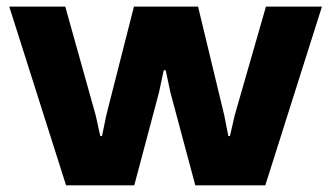

<svg xmlns="http://www.w3.org/2000/svg" viewBox="-20 -556 992 576"><path d="M178.2 0 7.8 -536.1H175.8L267.1 -210L280.8 -147.9H286.1L298.8 -210L381.8 -536.1H574.2L652.8 -210L665 -147.9H669.9L684.1 -210L777.8 -536.1H945.8L775.9 0H565.9L491.2 -278.8L477.1 -345.2H471.2L457 -278.8L382.8 0Z"/></svg>

Font: Hubot Sans Expanded
Style: Bold
Weight: 700
Width: 7
Designer: Deni Anggara
Foundry: GitHub
Version: Version 1.001;gftools[0.9.31]